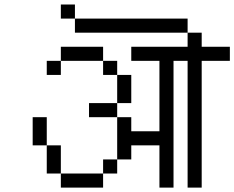

<svg xmlns="http://www.w3.org/2000/svg" viewBox="-20 -895 1040 852"><path d="M312.5 -812.5H250V-875H312.5ZM125 -375H187.5V-250H125ZM187.5 -250H250V-125H187.5ZM187.5 -625H250V-562.5H187.5ZM250 -125H437.5V-62.5H250ZM250 -687.5H437.5V-625H250ZM312.5 -812.5H812.5V-750H312.5ZM375 -437.5H500V-375H375ZM437.5 -187.5H500V-125H437.5ZM437.5 -625H500V-562.5H437.5ZM500 -375H562.5V-312.5H687.5V-625H562.5V-687.5H812.5V-750H875V-687.5H1000V-625H875V-62.5H812.5V-625H750V-62.5H687.5V-250H562.5V-187.5H500ZM500 -562.5H562.5V-437.5H500Z"/></svg>

Font: 寒蝉点阵体 16px
Style: Regular
Weight: 400
Designer: Designed by Warren2060
Foundry: ChillType
Version: Version 1.000